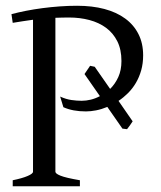

<svg xmlns="http://www.w3.org/2000/svg" viewBox="-20 -650 563 670"><path d="M24.4 0V-21Q57.6 -27.8 76.4 -35.9Q95.2 -43.9 95.2 -50.8V-581.1Q77.1 -578.6 59.3 -575.9Q41.5 -573.2 24.4 -570.3L20 -600.6Q43.5 -606.9 71 -612.3Q98.6 -617.7 128.4 -621.6Q158.2 -625.5 188.7 -627.7Q219.2 -629.9 249 -629.9Q301.8 -629.9 344.2 -618.7Q386.7 -607.4 416.7 -585.4Q446.8 -563.5 463.1 -531.2Q479.5 -499 479.5 -457Q479.5 -428.7 472.7 -404.5Q465.8 -380.4 454.1 -360.6Q442.4 -340.8 426.8 -325.2Q411.1 -309.6 393.6 -297.9L442.9 -226.6Q438.5 -219.2 433.3 -212.4Q428.2 -205.6 423.3 -199.2L407.2 -201.2L354.5 -276.9Q334.5 -268.6 315.4 -264.9Q296.4 -261.2 279.8 -261.2Q233.9 -261.2 201.2 -275.9L189.9 -313Q210.4 -303.7 229.2 -301Q248 -298.3 265.1 -298.3Q280.3 -298.3 296.6 -302.2Q313 -306.2 328.6 -314.5L274.9 -391.6L294.4 -420.4L310.5 -417L364.3 -339.8Q381.8 -356.9 392.8 -381.1Q403.8 -405.3 403.8 -437Q403.8 -477.1 389.4 -505.9Q375 -534.7 350.1 -553Q325.2 -571.3 292 -580.1Q258.8 -588.9 221.2 -588.9Q209 -588.9 197 -588.6Q185.1 -588.4 173.3 -587.9V-50.8Q173.3 -47.9 177.2 -44.4Q181.2 -41 190.7 -37.1Q200.2 -33.2 216.8 -29.3Q233.4 -25.4 258.8 -21V0Z"/></svg>

Font: Gentium Plus CyrE
Style: Regular
Weight: 400
Designer: J. Victor Gaultney, Annie Olsen, Iska Routamaa, Becca Hirsbrunner
Foundry: SIL International
Version: Version 5.000